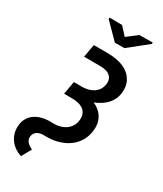

<svg xmlns="http://www.w3.org/2000/svg" viewBox="-275 -1030 1138 1344"><g transform="rotate(30 293.5 -358.0)"><path d="M265.1 -416.5 200.2 -417 181.6 -312 256.3 -311.5Q275.9 -310.5 293.7 -306.9Q311.5 -303.2 325.7 -295.4Q335.4 -291 343.3 -283.9Q351.1 -276.9 356.4 -268.1Q364.7 -255.4 367.9 -238.8Q371.1 -222.2 368.2 -201.2Q364.3 -174.3 351.1 -154.3Q337.9 -134.3 318.8 -121.1Q299.3 -107.4 275.4 -100.8Q251.5 -94.2 226.6 -94.2L198.7 -94.7Q164.1 -95.2 131.6 -87.4Q99.1 -79.6 74.2 -62.5Q48.8 -45.4 33 -18.1Q17.1 9.3 15.1 47.9Q13.7 78.6 22 105.5Q30.3 132.3 46.4 153.8Q62.5 175.8 85.9 191.9Q109.4 208 138.2 217.8L182.1 139.6Q170.4 133.8 159.4 126.7Q148.4 119.6 140.1 110.4Q131.8 101.1 127.7 89.6Q123.5 78.1 126 63Q127.9 48.8 135 39.1Q142.1 29.3 152.3 22.5Q162.1 16.6 174.6 13.7Q187 10.7 199.7 10.3L227.1 10.7Q257.8 10.7 287.6 5.6Q317.4 0.5 344.2 -10.3Q360.4 -16.1 375.7 -24.4Q391.1 -32.7 404.8 -43Q440.9 -69.3 463.6 -109.6Q486.3 -149.9 490.2 -203.1Q492.2 -232.9 485.4 -258.8Q478.5 -284.7 463.9 -305.7Q451.2 -323.7 433.1 -338.1Q415 -352.5 391.6 -362.3Q419.4 -373.5 443.6 -388.9Q467.8 -404.3 486.3 -424.3Q504.9 -444.8 516.4 -470.2Q527.8 -495.6 530.3 -527.3Q533.7 -576.7 516.4 -610.8Q499 -645 468.8 -667Q438 -689 397.7 -699.2Q357.4 -709.5 314.9 -710.4L191.9 -710.9L173.3 -606.4L310.5 -606Q331.1 -605.5 349.6 -600.6Q368.2 -595.7 381.3 -585.4Q395 -574.7 401.4 -558.3Q407.7 -542 404.8 -518.6Q400.9 -491.2 388.2 -471.9Q375.5 -452.6 356.4 -440.4Q337.4 -428.2 313.7 -422.4Q290 -416.5 265.1 -416.5ZM350.6 -868.2 293 -931.6 191.4 -932.6 190.4 -920.9 310.5 -799.3H387.7L540 -921.4V-932.6L432.1 -931.2Z"/></g></svg>

Font: Roboto Mono SemiBold
Style: Italic
Weight: 600
Italic angle: -10°
Monospace: yes
Designer: Google
Version: Version 3.000